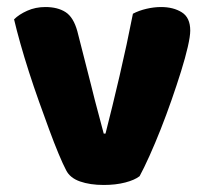

<svg xmlns="http://www.w3.org/2000/svg" viewBox="-20 -516 585 546"><path d="M438 -496Q473 -496 497 -481Q521 -466 521 -429Q521 -413 514 -382.5Q507 -352 495 -313.5Q483 -275 468 -232Q453 -189 437 -148.5Q421 -108 405 -72.5Q389 -37 377 -15Q363 -4 336 3Q309 10 275 10Q236 10 207.5 0Q179 -10 168 -32Q159 -49 146.5 -79Q134 -109 120 -147Q106 -185 91 -227Q76 -269 62.5 -311Q49 -353 38 -392Q27 -431 20 -461Q34 -475 57.5 -485.5Q81 -496 109 -496Q144 -496 166.5 -481.5Q189 -467 200 -427L239 -274Q250 -229 260 -192.5Q270 -156 275 -136H280Q299 -210 320 -300Q341 -390 358 -477Q375 -486 396.5 -491Q418 -496 438 -496Z"/></svg>

Font: Baloo 2 ExtraBold
Style: Regular
Weight: 800
Designer: Sarang Kulkarni and Ek Type
Foundry: Ek Type
Version: Version 1.640;hotconv 1.0.111;makeotfexe 2.5.65597; ttfautoh